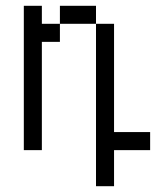

<svg xmlns="http://www.w3.org/2000/svg" viewBox="-20 -520 540 665"><path d="M500 0V-62.5H375Q375 -62.5 375 -437.5H312.5V125H375Q375 125 375 0ZM62.5 -500Q62.5 -500 62.5 0H125Q125 0 125 -375H187.5V-437.5H125V-500ZM187.5 -437.5H312.5V-500H187.5Z"/></svg>

Font: BFUnifontExMono
Style: Regular
Weight: 500
Version: Version 15.0.06